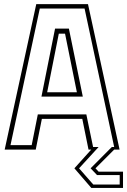

<svg xmlns="http://www.w3.org/2000/svg" viewBox="-20 -720 612 924"><path d="M419.5 184.5 338 90 419 0H406L376 -148H181.5L152 0H2.5L154.5 -700H403.5L555.5 0H529.5L439.5 90L454.5 106H572V184.5ZM429 168H556V122.5H447L416 90L518 -12.5H529.5L387 -679H171.5L30.5 -21.5H132.5L162 -169.5H395.5L428 -12.5H454.5L360.5 90ZM179.5 -255 245 -582.5H311.5L378.5 -255ZM207 -276H350L293 -558H263Z"/></svg>

Font: Tourney Condensed ExtraLight
Style: Regular
Weight: 200
Width: 3
Designer: Tyler Finck
Foundry: Etcetera Type Co
Version: Version 1.010; ttfautohint (v1.8.3)